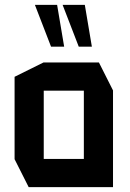

<svg xmlns="http://www.w3.org/2000/svg" viewBox="-20 -770 533 790"><path d="M160 -397V-513H387L445 -398V-397ZM98 0 40 -115V-116H325V0ZM40 -116V-454L159 -513H160V-116ZM325 0V-397H445V0ZM304 -578 238 -749V-750H329L358 -578ZM190 -578 124 -749V-750H215L244 -578Z"/></svg>

Font: Foldit Medium
Style: Regular
Weight: 500
Version: Version 1.003